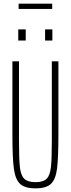

<svg xmlns="http://www.w3.org/2000/svg" viewBox="-20 -1024 388 1052"><path d="M48 -286V-688H84V-256Q84 -153 89 -108Q94 -63 113 -44.5Q132 -26 175 -26Q217 -26 235.5 -44.5Q254 -63 259 -108Q264 -153 264 -256V-688H300V-286Q300 -158 292.5 -99.5Q285 -41 259 -16.5Q233 8 175 8Q116 8 90 -16.5Q64 -41 56 -99.5Q48 -158 48 -286ZM80 -802V-863H121V-802ZM227 -802V-863H267V-802ZM82 -975V-1004H266V-975Z"/></svg>

Font: Saira Ultra Condensed Thin
Style: Regular
Weight: 100
Width: 1
Designer: Hector Gatti with collaboration of the Omnibus-Type team
Foundry: Omnibus-Type
Version: Version 1.001; ttfautohint (v1.8)